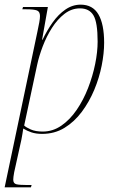

<svg xmlns="http://www.w3.org/2000/svg" viewBox="-29 -566 497 826"><path d="M132 -430Q137 -453 140 -470Q143 -487 143 -497Q143 -516 130 -521Q117 -526 84 -526H67L70 -536H177L152 -395H154Q173 -435 197.5 -469.5Q222 -504 252.5 -525Q283 -546 318 -546Q370 -546 394.5 -504Q419 -462 419 -382Q419 -337 408.5 -284Q398 -231 376.5 -179.5Q355 -128 323 -85Q291 -42 248.5 -16Q206 10 152 10Q126 10 106.5 3.5Q87 -3 71 -13Q69 -1 67.5 10Q66 21 63 35L32 175Q28 197 28 207Q28 223 41 226.5Q54 230 89 230H107L104 240H-9ZM155 0Q198 0 235 -25.5Q272 -51 301 -93.5Q330 -136 350 -187.5Q370 -239 380.5 -291Q391 -343 391 -387Q391 -470 373 -500Q355 -530 315 -530Q279 -530 248.5 -506.5Q218 -483 194.5 -446Q171 -409 155 -367Q139 -325 131 -288L75 -26Q83 -18 103.5 -9Q124 0 155 0Z"/></svg>

Font: Noto Serif Display SemiCondensed Thin
Style: Italic
Weight: 100
Width: 4
Italic angle: -12°
Designer: Monotype Design Team
Foundry: Monotype Imaging Inc.
Version: Version 2.009